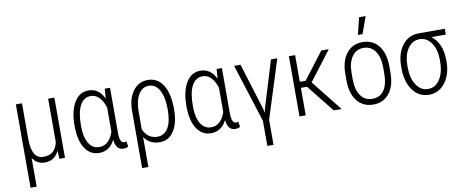

<svg xmlns="http://www.w3.org/2000/svg" viewBox="-77 -1105 4006 1659"><g transform="rotate(-10 1926.0 -276.0)"><path d="M129.4 -528.3V-208.5Q130.9 -126.5 155.5 -83.5Q180.2 -40.5 233.9 -40.5Q283.7 -40.5 314.7 -65.9Q345.7 -91.3 358.9 -146V-528.3H413.6V0H364.3L360.8 -70.8Q321.8 9.8 237.3 9.8Q164.6 9.8 129.4 -49.3V203.1H75.7V-528.3Z M901.9 -528.3V-130.9Q902.3 -43.5 941.4 -43.5Q949.2 -43.5 960.9 -47.4L968.3 -1.5Q951.2 10.3 926.3 10.3Q895 10.3 876 -10.7Q856.9 -31.7 850.6 -81.1Q805.2 10.3 713.4 10.3Q634.8 10.3 588.9 -59.6Q543 -129.4 543 -259.3Q543 -386.7 588.6 -462.4Q634.3 -538.1 713.9 -538.1Q803.7 -538.1 849.6 -443.4L855.5 -528.3ZM597.7 -249Q597.7 -149.4 630.6 -94.7Q663.6 -40 724.1 -40Q809.6 -40 847.7 -152.3V-365.2Q807.6 -487.3 724.6 -487.3Q664.1 -487.3 630.9 -426.8Q597.7 -366.2 597.7 -249Z M1233.9 -538.1Q1318.8 -538.1 1366.7 -463.6Q1414.6 -389.2 1414.6 -249Q1414.6 -130.9 1369.9 -60.5Q1325.2 9.8 1245.6 9.8Q1155.8 9.8 1109.4 -60.1V203.1H1054.7V-301.8Q1056.2 -409.7 1105.5 -473.9Q1154.8 -538.1 1233.9 -538.1ZM1109.4 -127.9Q1127 -85 1158.7 -62.7Q1190.4 -40.5 1232.4 -40.5Q1293 -40.5 1326.7 -95Q1360.4 -149.4 1360.4 -259.3Q1360.4 -365.7 1327.1 -426.5Q1293.9 -487.3 1233.9 -487.3Q1177.7 -487.3 1144 -433.1Q1110.4 -378.9 1109.9 -287.6Z M1883.3 -528.3V-130.9Q1883.8 -43.5 1922.9 -43.5Q1930.7 -43.5 1942.4 -47.4L1949.7 -1.5Q1932.6 10.3 1907.7 10.3Q1876.5 10.3 1857.4 -10.7Q1838.4 -31.7 1832 -81.1Q1786.6 10.3 1694.8 10.3Q1616.2 10.3 1570.3 -59.6Q1524.4 -129.4 1524.4 -259.3Q1524.4 -386.7 1570.1 -462.4Q1615.7 -538.1 1695.3 -538.1Q1785.2 -538.1 1831.1 -443.4L1836.9 -528.3ZM1579.1 -249Q1579.1 -149.4 1612.1 -94.7Q1645 -40 1705.6 -40Q1791 -40 1829.1 -152.3V-365.2Q1789.1 -487.3 1706.1 -487.3Q1645.5 -487.3 1612.3 -426.8Q1579.1 -366.2 1579.1 -249Z M2314 -528.3H2369.6L2207.5 -16.6V202.6H2153.3V-18.1L1990.7 -528.3H2046.9L2174.3 -116.7L2181.2 -82.5L2188.5 -117.2Z M2579.6 -241.2H2525.9V0H2471.2V-528.3H2525.9V-294.4H2577.1L2755.4 -528.3H2821.3L2625.5 -271.5L2840.8 0H2772Z M2924.8 -291Q2924.8 -405.3 2976.6 -471.7Q3028.3 -538.1 3117.7 -538.1Q3207.5 -538.1 3259 -472.7Q3310.5 -407.2 3311 -292.5V-236.3Q3311 -120.1 3259 -55.2Q3207 9.8 3118.7 9.8Q3030.3 9.8 2978.5 -53.7Q2926.8 -117.2 2924.8 -228.5ZM2979.5 -236.3Q2979.5 -145 3016.4 -92.8Q3053.2 -40.5 3118.7 -40.5Q3185.5 -40.5 3220.9 -90.8Q3256.3 -141.1 3256.8 -234.9V-291Q3256.8 -382.3 3219.7 -434.8Q3182.6 -487.3 3117.7 -487.3Q3054.7 -487.3 3017.6 -436Q2980.5 -384.8 2979.5 -294.9ZM3127 -754.9H3184.6L3131.3 -606H3090.8Z M3838.9 -477.1H3711.9Q3804.7 -408.7 3804.7 -255.9V-246.6Q3804.7 -135.3 3749.8 -62.7Q3694.8 9.8 3608.4 9.8Q3519.5 9.8 3465.3 -63.7Q3411.1 -137.2 3411.1 -259.8V-271.5Q3411.1 -385.7 3465.6 -457Q3520 -528.3 3609.4 -528.3H3838.9ZM3465.3 -255.9Q3465.3 -160.6 3504.4 -100.6Q3543.5 -40.5 3608.4 -40.5Q3672.4 -40.5 3711.4 -100.6Q3750.5 -160.6 3750.5 -259.3V-271.5Q3750.5 -362.8 3710.9 -419.9Q3671.4 -477.1 3607.4 -477.1Q3543.9 -477.1 3504.6 -419.7Q3465.3 -362.3 3465.3 -267.1Z"/></g></svg>

Font: Roboto Condensed Light
Style: Regular
Weight: 300
Designer: Google
Version: Version 2.134; 2016